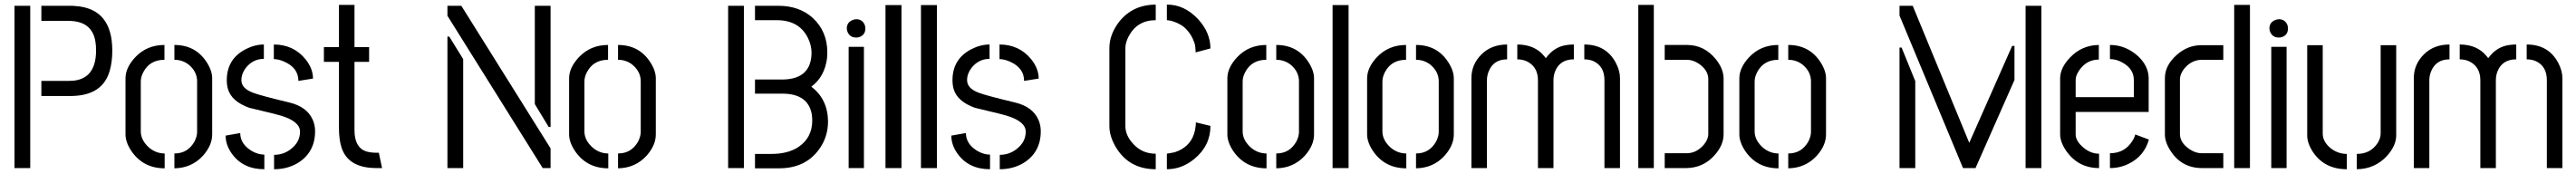

<svg xmlns="http://www.w3.org/2000/svg" viewBox="-20 -708 10853 733"><path d="M41 0H107.4V-683.6H41ZM154.3 -303.7H284.2Q413.1 -306.6 442.4 -410.2Q453.1 -447.3 453.1 -495.1Q453.1 -671.9 297.9 -682.6Q291 -683.6 284.2 -683.6H154.3V-620.1H267.6Q367.2 -620.1 381.8 -534.2Q384.8 -516.6 384.8 -496.1Q384.8 -378.9 291 -368.2Q280.3 -367.2 268.6 -367.2H154.3Z M508.8 -141.6V-377.9Q508.8 -422.9 549.8 -466.8Q598.6 -518.6 672.9 -518.6V-456.1Q611.3 -456.1 584 -404.3Q573.2 -383.8 573.2 -365.2V-154.3Q573.2 -117.2 608.4 -85.9Q637.7 -61.5 673.8 -61.5V1Q583 1 533.2 -72.3Q508.8 -109.4 508.8 -141.6ZM714.8 1V-61.5Q771.5 -61.5 799.8 -112.3Q810.5 -133.8 810.5 -152.3V-365.2Q810.5 -406.2 775.4 -435.5Q749 -456.1 714.8 -456.1V-518.6Q803.7 -518.6 850.6 -446.3Q874 -410.2 874 -377.9V-141.6Q874 -95.7 835 -51.8Q787.1 0 714.8 1Z M930.7 -136.7 992.2 -147.5Q992.2 -100.6 1042 -71.3Q1068.4 -56.6 1093.8 -56.6V4.9Q1003.9 4.9 957 -60.5Q930.7 -96.7 930.7 -136.7ZM935.5 -370.1Q935.5 -460 1015.6 -501Q1053.7 -520.5 1091.8 -520.5V-460Q1045.9 -460 1015.6 -421.9Q997.1 -397.5 997.1 -370.1Q997.1 -335.9 1045.9 -317.4Q1076.2 -305.7 1198.2 -276.4Q1273.4 -258.8 1297.9 -203.1Q1307.6 -180.7 1307.6 -155.3Q1307.6 -65.4 1233.4 -20.5Q1189.5 4.9 1134.8 4.9V-55.7Q1182.6 -55.7 1217.8 -90.8Q1244.1 -117.2 1244.1 -153.3Q1244.1 -196.3 1164.1 -220.7Q1141.6 -227.5 1090.8 -239.3Q1049.8 -249 1030.3 -253.9Q956.1 -280.3 940.4 -333Q935.5 -350.6 935.5 -370.1ZM1133.8 -459V-520.5Q1216.8 -520.5 1267.6 -458Q1298.8 -418.9 1298.8 -377L1237.3 -367.2Q1237.3 -422.9 1175.8 -449.2Q1152.3 -459 1133.8 -459Z M1344.7 -447.3V-509.8H1408.2V-687.5H1473.6V-509.8H1535.2V-447.3H1473.6V-159.2Q1473.6 -86.9 1522.5 -70.3Q1542 -64.5 1567.4 -64.5H1576.2L1589.8 0H1563.5Q1444.3 -1 1418 -89.8Q1408.2 -122.1 1408.2 -168.9V-447.3Z M1865.2 0V-553.7H1873L1931.6 -459V0ZM1865.2 -641.6V-683.6H1923.8L2299.8 -83V0H2266.6ZM2233.4 -269.5V-683.6H2299.8V-172.9H2292Z M2377.9 -141.6V-377.9Q2377.9 -422.9 2418.9 -466.8Q2467.8 -518.6 2542 -518.6V-456.1Q2480.5 -456.1 2453.1 -404.3Q2442.4 -383.8 2442.4 -365.2V-154.3Q2442.4 -117.2 2477.5 -85.9Q2506.8 -61.5 2543 -61.5V1Q2452.1 1 2402.3 -72.3Q2377.9 -109.4 2377.9 -141.6ZM2584 1V-61.5Q2640.6 -61.5 2668.9 -112.3Q2679.7 -133.8 2679.7 -152.3V-365.2Q2679.7 -406.2 2644.5 -435.5Q2618.2 -456.1 2584 -456.1V-518.6Q2672.9 -518.6 2719.7 -446.3Q2743.2 -410.2 2743.2 -377.9V-141.6Q2743.2 -95.7 2704.1 -51.8Q2656.2 0 2584 1Z M3047.9 0H3114.3V-683.6H3047.9ZM3161.1 1H3262.7Q3372.1 1 3429.7 -77.1Q3468.8 -128.9 3468.8 -197.3Q3467.8 -290 3398.4 -342.8Q3455.1 -384.8 3464.8 -463.9Q3465.8 -475.6 3465.8 -487.3Q3465.8 -575.2 3405.3 -631.8Q3348.6 -683.6 3259.8 -683.6H3161.1V-623H3252.9Q3346.7 -623 3383.8 -548.8Q3399.4 -517.6 3399.4 -484.4Q3397.5 -374 3276.4 -373H3161.1V-313.5H3276.4Q3384.8 -313.5 3400.4 -226.6Q3402.3 -213.9 3402.3 -200.2Q3402.3 -127 3342.8 -87.9Q3298.8 -59.6 3230.5 -59.6H3161.1Z M3547.9 -587.9Q3547.9 -614.3 3573.2 -624Q3581.1 -627 3587.9 -627Q3614.3 -627 3624 -601.6Q3626 -594.7 3626 -587.9Q3626 -560.5 3600.6 -551.8Q3593.8 -549.8 3587.9 -549.8Q3560.5 -549.8 3550.8 -574.2Q3547.9 -581.1 3547.9 -587.9ZM3555.7 0V-510.7H3620.1V0Z M3710.9 0V-686.5H3778.3V0Z M3860.4 0V-686.5H3927.7V0Z M3988.3 -136.7 4049.8 -147.5Q4049.8 -100.6 4099.6 -71.3Q4126 -56.6 4151.4 -56.6V4.9Q4061.5 4.9 4014.6 -60.5Q3988.3 -96.7 3988.3 -136.7ZM3993.2 -370.1Q3993.2 -460 4073.2 -501Q4111.3 -520.5 4149.4 -520.5V-460Q4103.5 -460 4073.2 -421.9Q4054.7 -397.5 4054.7 -370.1Q4054.7 -335.9 4103.5 -317.4Q4133.8 -305.7 4255.9 -276.4Q4331.1 -258.8 4355.5 -203.1Q4365.2 -180.7 4365.2 -155.3Q4365.2 -65.4 4291 -20.5Q4247.1 4.9 4192.4 4.9V-55.7Q4240.2 -55.7 4275.4 -90.8Q4301.8 -117.2 4301.8 -153.3Q4301.8 -196.3 4221.7 -220.7Q4199.2 -227.5 4148.4 -239.3Q4107.4 -249 4087.9 -253.9Q4013.7 -280.3 3998 -333Q3993.2 -350.6 3993.2 -370.1ZM4191.4 -459V-520.5Q4274.4 -520.5 4325.2 -458Q4356.4 -418.9 4356.4 -377L4294.9 -367.2Q4294.9 -422.9 4233.4 -449.2Q4210 -459 4191.4 -459Z M4654.3 -176.8V-505.9Q4654.3 -562.5 4695.3 -616.2Q4752.9 -688.5 4849.6 -688.5V-623Q4771.5 -623 4735.4 -554.7Q4721.7 -528.3 4721.7 -505.9V-176.8Q4721.7 -136.7 4755.9 -100.6Q4793 -60.5 4849.6 -60.5V4.9Q4737.3 4.9 4681.6 -87.9Q4654.3 -133.8 4654.3 -176.8ZM4896.5 4.9V-60.5Q4896.5 -60.5 4928.7 -66.4Q4992.2 -86.9 5010.7 -143.6Q5015.6 -157.2 5017.6 -175.8Q5018.6 -182.6 5018.6 -192.4L5080.1 -177.7Q5080.1 -93.8 5011.7 -38.1Q4959 4.9 4896.5 4.9ZM4896.5 -623V-688.5Q4969.7 -689.5 5028.3 -627Q5080.1 -570.3 5080.1 -503.9L5017.6 -487.3Q5017.6 -500 5016.6 -503.9Q5016.6 -518.6 5010.7 -532.2Q5002 -556.6 4986.8 -575.2Q4971.7 -593.8 4956.5 -602.5Q4941.4 -611.3 4927.7 -616.2Q4914.1 -621.1 4905.3 -622.1Z M5151.4 -141.6V-377.9Q5151.4 -422.9 5192.4 -466.8Q5241.2 -518.6 5315.4 -518.6V-456.1Q5253.9 -456.1 5226.6 -404.3Q5215.8 -383.8 5215.8 -365.2V-154.3Q5215.8 -117.2 5251 -85.9Q5280.3 -61.5 5316.4 -61.5V1Q5225.6 1 5175.8 -72.3Q5151.4 -109.4 5151.4 -141.6ZM5357.4 1V-61.5Q5414.1 -61.5 5442.4 -112.3Q5453.1 -133.8 5453.1 -152.3V-365.2Q5453.1 -406.2 5418 -435.5Q5391.6 -456.1 5357.4 -456.1V-518.6Q5446.3 -518.6 5493.2 -446.3Q5516.6 -410.2 5516.6 -377.9V-141.6Q5516.6 -95.7 5477.5 -51.8Q5429.7 0 5357.4 1Z M5594.7 0V-686.5H5662.1V0Z M5740.2 -141.6V-377.9Q5740.2 -422.9 5781.2 -466.8Q5830.1 -518.6 5904.3 -518.6V-456.1Q5842.8 -456.1 5815.4 -404.3Q5804.7 -383.8 5804.7 -365.2V-154.3Q5804.7 -117.2 5839.8 -85.9Q5869.1 -61.5 5905.3 -61.5V1Q5814.5 1 5764.6 -72.3Q5740.2 -109.4 5740.2 -141.6ZM5946.3 1V-61.5Q6002.9 -61.5 6031.2 -112.3Q6042 -133.8 6042 -152.3V-365.2Q6042 -406.2 6006.8 -435.5Q5980.5 -456.1 5946.3 -456.1V-518.6Q6035.2 -518.6 6082 -446.3Q6105.5 -410.2 6105.5 -377.9V-141.6Q6105.5 -95.7 6066.4 -51.8Q6018.6 0 5946.3 1Z M6179.7 0V-378.9Q6179.7 -436.5 6221.7 -478.5Q6263.7 -520.5 6330.1 -520.5V-458Q6273.4 -458 6252.9 -408.2Q6245.1 -389.6 6245.1 -370.1V0ZM6373 -458V-520.5Q6446.3 -520.5 6486.3 -471.7Q6490.2 -466.8 6493.2 -462.9Q6528.3 -511.7 6583 -518.6Q6596.7 -520.5 6611.3 -520.5V-458Q6552.7 -458 6532.2 -407.2Q6525.4 -389.6 6525.4 -370.1V0H6460V-370.1Q6460 -424.8 6416 -448.2Q6396.5 -458 6373 -458ZM6655.3 -458V-520.5Q6747.1 -520.5 6788.1 -443.4Q6805.7 -410.2 6805.7 -378.9V0H6740.2V-370.1Q6740.2 -428.7 6694.3 -450.2Q6676.8 -458 6655.3 -458Z M6882.8 0V-687.5H6948.2V0ZM6994.1 0V-62.5H7086.9Q7127.9 -62.5 7159.2 -98.6Q7177.7 -121.1 7177.7 -143.6V-375Q7177.7 -411.1 7139.6 -438.5Q7114.3 -456.1 7087.9 -456.1H6994.1V-518.6H7087.9Q7161.1 -518.6 7210 -458Q7241.2 -418.9 7242.2 -378.9V-141.6Q7242.2 -95.7 7202.1 -51.8Q7155.3 -1 7085.9 0Z M7308.6 -141.6V-377.9Q7308.6 -422.9 7349.6 -466.8Q7398.4 -518.6 7472.7 -518.6V-456.1Q7411.1 -456.1 7383.8 -404.3Q7373 -383.8 7373 -365.2V-154.3Q7373 -117.2 7408.2 -85.9Q7437.5 -61.5 7473.6 -61.5V1Q7382.8 1 7333 -72.3Q7308.6 -109.4 7308.6 -141.6ZM7514.6 1V-61.5Q7571.3 -61.5 7599.6 -112.3Q7610.4 -133.8 7610.4 -152.3V-365.2Q7610.4 -406.2 7575.2 -435.5Q7548.8 -456.1 7514.6 -456.1V-518.6Q7603.5 -518.6 7650.4 -446.3Q7673.8 -410.2 7673.8 -377.9V-141.6Q7673.8 -95.7 7634.8 -51.8Q7586.9 0 7514.6 1Z M7983.4 0V-507.8H7992.2L8049.8 -366.2V0ZM7983.4 -642.6V-683.6H8039.1L8277.3 -106.4L8458 -514.6H8467.8V-371.1L8303.7 0H8251ZM8514.6 0V-683.6H8581.1V0Z M8660.2 -141.6V-378.9Q8661.1 -423.8 8703.1 -466.8Q8752 -517.6 8823.2 -518.6V-457Q8771.5 -457 8740.2 -411.1Q8725.6 -389.6 8725.6 -371.1V-298.8H8970.7V-371.1Q8970.7 -418 8922.9 -444.3Q8897.5 -459 8870.1 -459V-518.6Q8936.5 -518.6 8989.3 -470.7Q9032.2 -429.7 9033.2 -379.9V-236.3H8725.6V-141.6Q8725.6 -113.3 8759.8 -85Q8790 -60.5 8824.2 -60.5V0Q8737.3 0 8686.5 -71.3Q8660.2 -109.4 8660.2 -141.6ZM8870.1 0V-62.5Q8931.6 -62.5 8963.9 -113.3Q8973.6 -127.9 8976.6 -141.6L9034.2 -120.1Q9014.6 -50.8 8950.2 -18.6Q8913.1 0 8870.1 0Z M9101.6 -141.6V-378.9Q9101.6 -432.6 9151.4 -476.6Q9197.3 -517.6 9254.9 -517.6H9347.7V-456.1H9255.9Q9211.9 -455.1 9181.6 -417Q9165 -394.5 9165 -374V-143.6Q9165 -106.4 9206.1 -79.1Q9231.4 -62.5 9255.9 -62.5H9347.7V0H9257.8Q9171.9 0 9125 -73.2Q9101.6 -109.4 9101.6 -141.6ZM9393.6 0V-687.5H9460V0Z M9542 -587.9Q9542 -614.3 9567.4 -624Q9575.2 -627 9582 -627Q9608.4 -627 9618.2 -601.6Q9620.1 -594.7 9620.1 -587.9Q9620.1 -560.5 9594.7 -551.8Q9587.9 -549.8 9582 -549.8Q9554.7 -549.8 9544.9 -574.2Q9542 -581.1 9542 -587.9ZM9549.8 0V-510.7H9614.3V0Z M9701.2 -137.7V-517.6H9766.6V-145.5Q9766.6 -108.4 9804.7 -80.1Q9834 -59.6 9868.2 -59.6V4.9Q9774.4 4.9 9725.6 -67.4Q9701.2 -104.5 9701.2 -137.7ZM9910.2 4.9V-59.6Q9967.8 -59.6 9998 -105.5Q10010.7 -126 10010.7 -145.5V-517.6H10076.2V-137.7Q10076.2 -93.8 10036.1 -49.8Q9985.4 3.9 9910.2 4.9Z M10150.4 0V-378.9Q10150.4 -436.5 10192.4 -478.5Q10234.4 -520.5 10300.8 -520.5V-458Q10244.1 -458 10223.6 -408.2Q10215.8 -389.6 10215.8 -370.1V0ZM10343.8 -458V-520.5Q10417 -520.5 10457 -471.7Q10460.9 -466.8 10463.9 -462.9Q10499 -511.7 10553.7 -518.6Q10567.4 -520.5 10582 -520.5V-458Q10523.4 -458 10502.9 -407.2Q10496.1 -389.6 10496.1 -370.1V0H10430.7V-370.1Q10430.7 -424.8 10386.7 -448.2Q10367.2 -458 10343.8 -458ZM10626 -458V-520.5Q10717.8 -520.5 10758.8 -443.4Q10776.4 -410.2 10776.4 -378.9V0H10710.9V-370.1Q10710.9 -428.7 10665 -450.2Q10647.5 -458 10626 -458Z"/></svg>

Font: Post No Bills Colombo Medium
Style: Regular
Weight: 500
Designer: Kosala Senevirathne, Siva Puranthara, Lasantha Premarathna, Tharique Azeez
Foundry: Mooniak
Version: Version 1.220 ; ttfautohint (v1.6)